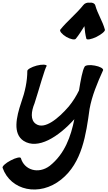

<svg xmlns="http://www.w3.org/2000/svg" viewBox="-65 -1065 835 1490"><path d="M524 -765C549 -796 569 -829 590 -862C593 -829 597 -796 605 -765C609 -753 645 -760 684 -779C724 -799 753 -824 749 -835C731 -902 692 -958 674 -1025C668 -1040 651 -1047 631 -1044C612 -1047 592 -1040 581 -1025C528 -958 457 -902 403 -835C395 -824 416 -799 449 -779C482 -760 516 -753 524 -765ZM147 -514C147 -435 129 -352 100 -271C61 -155 33 -28 118 28C228 99 388 -2 512 -140C485 -6 438 129 321 222C232 289 123 254 97 162C93 151 57 159 18 180C-21 200 -49 226 -45 237C17 414 241 464 410 328C573 198 603 -23 630 -219C648 -320 690 -421 735 -520C739 -533 710 -549 671 -556C631 -564 595 -559 591 -546C575 -519 561 -443 548 -363C527 -320 501 -278 469 -239C388 -145 281 -57 214 -103C169 -133 177 -200 203 -263C235 -360 286 -548 298 -553C297 -565 262 -567 220 -556C179 -545 146 -526 147 -514Z"/></svg>

Font: Nupuram Black Oblique
Style: Regular
Weight: 900
Designer: Santhosh Thottingal (santhosh.thottingal@gmail.com)
Foundry: SMC
Version: Version 1.000